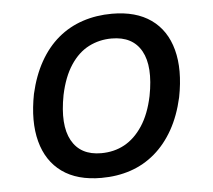

<svg xmlns="http://www.w3.org/2000/svg" viewBox="-43 -552 674 608"><g transform="rotate(-5 294.0 -248.5)"><path d="M256 9Q179 9 131 -25.5Q83 -60 66 -124Q49 -188 66 -275Q79 -332 103.5 -375.5Q128 -419 162.5 -448Q197 -477 240.5 -491.5Q284 -506 334 -506Q410 -506 458 -472Q506 -438 523 -374.5Q540 -311 523 -224Q510 -166 485.5 -122.5Q461 -79 426.5 -49.5Q392 -20 349 -5.5Q306 9 256 9ZM262 -69Q303 -69 336 -87Q369 -105 393.5 -142Q418 -179 430 -236Q448 -329 420.5 -378.5Q393 -428 326 -428Q287 -428 253.5 -411Q220 -394 195.5 -357Q171 -320 159 -263Q141 -169 168.5 -119Q196 -69 262 -69Z"/></g></svg>

Font: Nunito Sans 7pt SemiCondensed Medium
Style: Italic
Weight: 500
Width: 4
Italic angle: -9°
Designer: Vernon Adams
Foundry: Vernon Adams
Version: Version 3.101;gftools[0.9.27]